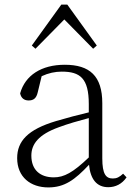

<svg xmlns="http://www.w3.org/2000/svg" viewBox="-20 -805 586 839"><path d="M453 13C485 13 513 -1 533 -30L518 -46C502 -31 490 -25 473 -25C443 -25 427 -44 427 -113V-354C427 -473 372 -522 263 -522C161 -522 90 -476 68 -397C72 -377 85 -366 105 -366C126 -366 139 -375 145 -402L162 -472C192 -486 221 -492 250 -492C330 -492 368 -463 368 -350V-314C322 -303 272 -290 225 -276C101 -239 55 -188 55 -114C55 -31 114 14 191 14C262 14 307 -19 369 -85C375 -23 402 13 453 13ZM387 -592 403 -606 274 -785H248L119 -606L135 -592L261 -720ZM368 -117C299 -51 260 -30 215 -30C156 -30 117 -62 117 -125C117 -175 148 -217 237 -249C277 -264 323 -277 368 -289Z"/></svg>

Font: Noto Serif CJK SC ExtraLight
Style: Regular
Weight: 200
Designer: Ryoko NISHIZUKA 西塚涼子 (kana & ideographs); Frank Grießhammer (Latin, Greek & Cyrillic); Wenlong ZHANG 张文龙 (bopomofo); San
Foundry: Adobe
Version: Version 2.001;hotconv 1.1.0;makeotfexe 2.6.0